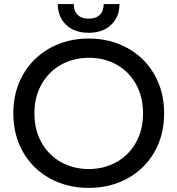

<svg xmlns="http://www.w3.org/2000/svg" viewBox="-20 -902 866 937"><path d="M262 -882H340Q340 -848 359 -829.5Q378 -811 413 -811Q448 -811 467 -829.5Q486 -848 486 -882H563Q563 -820 522.5 -781Q482 -742 413 -742Q343 -742 302.5 -781Q262 -820 262 -882ZM45 -349Q45 -456 93 -539Q141 -622 225 -668Q309 -714 413 -714Q517 -714 601 -668Q685 -622 733 -539Q781 -456 781 -349Q781 -242 733 -159Q685 -76 601 -30.5Q517 15 413 15Q309 15 225 -30.5Q141 -76 93 -159Q45 -242 45 -349ZM678 -349Q678 -430 643.5 -491.5Q609 -553 549 -586.5Q489 -620 415 -620Q340 -620 279.5 -587Q219 -554 183.5 -492Q148 -430 148 -349Q148 -267 183 -205.5Q218 -144 278.5 -110.5Q339 -77 413 -77Q487 -77 547.5 -110.5Q608 -144 643 -205.5Q678 -267 678 -349Z"/></svg>

Font: Prompt
Style: Regular
Weight: 400
Designer: Katatrad Team
Foundry: CadsonDemak
Version: Version 1.001